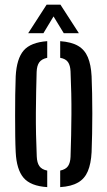

<svg xmlns="http://www.w3.org/2000/svg" viewBox="-20 -780 451 807"><path d="M46 -140.5Q44.5 -169.5 44 -209.8Q43.5 -250 43.5 -294.2Q43.5 -338.5 44 -381.5Q44.5 -424.5 46 -459.5Q50 -533.5 79.5 -567.8Q109 -602 178.5 -607V-537Q155 -532 145 -518Q135 -504 134 -478Q133 -439.5 132 -396Q131 -352.5 130.8 -306.8Q130.5 -261 131.5 -214.5Q132.5 -168 134.5 -122.5Q135.5 -96 145.5 -81.8Q155.5 -67.5 178.5 -63V6.5Q108.5 2 79 -32.8Q49.5 -67.5 46 -140.5ZM233 6.5V-63Q256.5 -68 266 -82Q275.5 -96 276.5 -121Q278 -166.5 279 -210.8Q280 -255 280.2 -299.2Q280.5 -343.5 279.5 -388.2Q278.5 -433 276.5 -479.5Q275.5 -505 265.8 -519Q256 -533 233 -537V-607Q280.5 -603.5 308.2 -587.2Q336 -571 349.2 -539.5Q362.5 -508 365 -459.5Q366.5 -427.5 367.2 -387Q368 -346.5 368 -303.2Q368 -260 367.2 -218Q366.5 -176 365 -140.5Q362.5 -92 349.2 -60.5Q336 -29 308 -12.8Q280 3.5 233 6.5ZM98.5 -640.5 176 -760.5H234L311.5 -640.5H248L205 -711L162.5 -640.5Z"/></svg>

Font: Big Shoulders Stencil Text Thin Medium
Style: Regular
Weight: 500
Version: Version 2.001